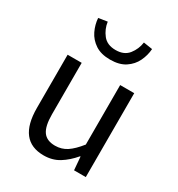

<svg xmlns="http://www.w3.org/2000/svg" viewBox="-194 -940 995 1076"><g transform="rotate(30 303.5 -401.5)"><path d="M250 13Q85 13 85 -199V-543H176V-210Q176 -134 200 -100Q224 -66 278 -66Q320 -66 353.5 -88Q387 -110 425 -158V-543H516V0H440L433 -85H430Q392 -40 349 -13.5Q306 13 250 13ZM304 -638Q245 -638 207.5 -663Q170 -688 151.5 -726.5Q133 -765 130 -807L187 -816Q193 -771 221 -735.5Q249 -700 304 -700Q359 -700 387 -735.5Q415 -771 421 -816L479 -807Q476 -765 457.5 -726.5Q439 -688 401.5 -663Q364 -638 304 -638Z"/></g></svg>

Font: Source Han Sans & Saira Hybrid
Style: Regular
Weight: 400
Designer: Ryoko NISHIZUKA 西塚涼子 (kana & ideographs); Paul D. Hunt (Latin, Greek & Cyrillic); Wenlong ZHANG 张文龙 (bopomofo); Sandoll 
Foundry: Adobe Systems Incorporated
Version: Version 1.00;August 2, 2021;FontCreator 13.0.0.2675 64-bit